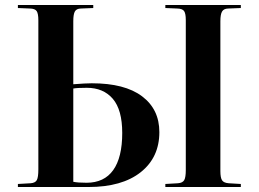

<svg xmlns="http://www.w3.org/2000/svg" viewBox="-20 -750 1038 770"><path d="M51.8 0V-12.2L103 -15.1Q121.6 -16.6 127.7 -27.8Q133.8 -39.1 133.8 -70.8V-668.9Q133.8 -695.3 127.2 -705.3Q120.6 -715.3 100.1 -715.8L51.8 -717.8V-730H354V-717.8L304.2 -715.8Q286.6 -715.3 280.3 -704.1Q273.9 -692.9 273.9 -665V-412.1Q323.7 -416 348.1 -416Q480.5 -416 549.8 -363.8Q619.1 -311.5 619.1 -220.2Q619.1 -118.7 544.2 -59.3Q469.2 0 335 0ZM643.1 0V-12.2L693.8 -15.1Q712.4 -16.6 718.8 -27.6Q725.1 -38.6 725.1 -67.9V-669.9Q725.1 -695.8 718.3 -705.6Q711.4 -715.3 690.9 -715.8L643.1 -717.8V-730H945.8V-717.8L895 -715.8Q877.4 -715.3 870.6 -703.9Q863.8 -692.4 863.8 -665V-64Q863.8 -37.1 870.6 -26.9Q877.4 -16.6 897 -15.1L945.8 -12.2V0ZM273.9 -21Q291.5 -17.1 327.1 -17.1Q397.9 -17.1 434.1 -67.9Q470.2 -118.7 470.2 -216.8Q470.2 -309.6 432.4 -353.8Q394.5 -397.9 328.1 -397.9Q290 -397.9 273.9 -395Z"/></svg>

Font: Display Semibold
Style: Regular
Weight: 600
Designer: Latin by Veronika Burian and Jose Scaglione. Greek by Irene Vlachou. Cyrillic by Vera Evstafieva.
Foundry: TypeTogether
Version: Version 3.002